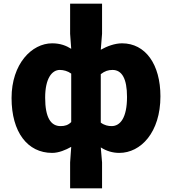

<svg xmlns="http://www.w3.org/2000/svg" viewBox="-20 -819 937 1046"><path d="M362 207H536V66L529 -16C560 4 594 14 630 14C747 14 854 -98 854 -294C854 -469 772 -583 645 -583C605 -583 563 -567 529 -548L536 -635V-799H362V-635L368 -553C341 -570 309 -583 264 -583C153 -583 43 -471 43 -285C43 -99 130 14 264 14C300 14 338 -2 368 -19L362 66ZM310 -132C257 -132 226 -178 226 -287C226 -392 263 -438 306 -438C326 -438 349 -432 368 -418V-154C351 -137 333 -132 310 -132ZM588 -132C570 -132 549 -136 529 -151V-415C551 -432 570 -438 593 -438C644 -438 672 -391 672 -291C672 -177 635 -132 588 -132Z"/></svg>

Font: Noto Sans CJK HK Black
Style: Regular
Weight: 900
Designer: Ryoko NISHIZUKA 西塚涼子 (kana, bopomofo & ideographs); Paul D. Hunt (Latin, Greek & Cyrillic); Sandoll Communications 산돌커뮤니
Foundry: Adobe
Version: Version 2.004;hotconv 1.0.118;makeotfexe 2.5.65603